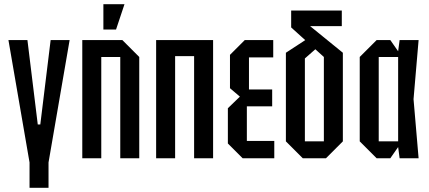

<svg xmlns="http://www.w3.org/2000/svg" viewBox="-20 -750 2035 910"><path d="M120 20 20 -560H110L159 -160H171L220 -560H310L210 20V140H120Z M370 0V-560H560L640 -480V0H550V-480H460V0ZM470 -610V-730H570L530 -610Z M720 0V-560H990V0H900V-484H810V0Z M1130 0 1060 -70V-237L1117 -292L1070 -332V-490L1140 -560H1275V-478H1160V-326H1270V-246H1150V-82H1280V0Z M1415 0 1335 -80V-500L1456 -579L1499 -538L1425 -473V-80H1515V-480L1360 -620V-700H1600V-626H1450L1605 -500V-80L1525 0Z M1765 0 1685 -80V-480L1765 -560H1830L1867 -507L1874 -560H1964L1940 -280L1964 0H1874L1867 -53L1830 0ZM1775 -80H1867V-480H1775Z"/></svg>

Font: Tektur Condensed
Style: Regular
Weight: 400
Width: 3
Designer: Adam Jagosz
Foundry: Adam Jagosz
Version: Version 1.005;gftools[0.9.30]